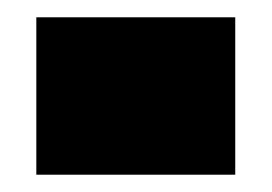

<svg xmlns="http://www.w3.org/2000/svg" viewBox="-20 -612 314 222"><path d="M22 -410V-592H252V-410Z"/></svg>

Font: Noto Serif Hebrew Condensed Black
Style: Regular
Weight: 900
Width: 3
Designer: Monotype Design Team
Foundry: Monotype Imaging Inc.
Version: Version 2.004; ttfautohint (v1.8.4.7-5d5b)